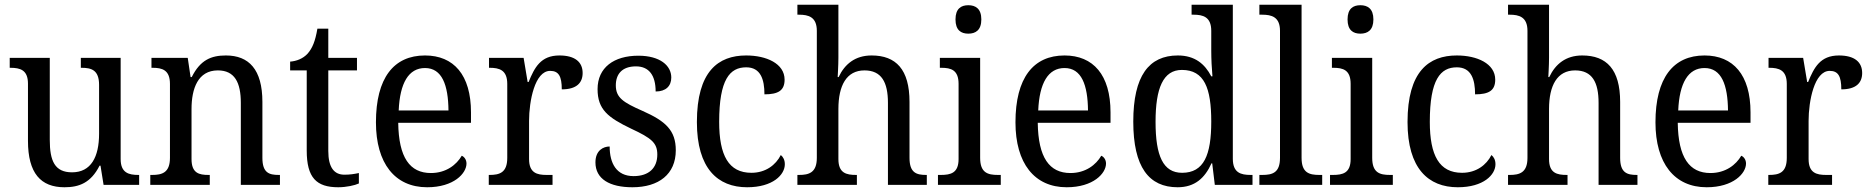

<svg xmlns="http://www.w3.org/2000/svg" viewBox="-20 -780 7890 810"><path d="M252 10C313 10 363 -8 400 -81H404L417 0H567V-42H564C524 -42 489 -50 489 -109V-536H321V-494H324C365 -494 398 -485 398 -422V-216C398 -118 364 -53 284 -53C211 -53 190 -101 190 -190V-536H21V-494H24C65 -494 98 -485 98 -427V-186C98 -49 152 10 252 10Z M614 0H865V-42H860C820 -42 788 -49 788 -109V-320C788 -406 815 -483 899 -483C970 -483 996 -432 996 -346V0H1161V-42H1156C1115 -42 1087 -51 1087 -114V-350C1087 -487 1030 -546 933 -546C871 -546 825 -527 789 -455H784L772 -536H619V-494H624C664 -494 697 -485 697 -426V-114C697 -51 663 -42 622 -42H614Z M1407 10C1441 10 1477 2 1494 -6V-50C1475 -46 1457 -43 1433 -43C1390 -43 1365 -73 1365 -143V-483H1486V-536H1365V-659H1319C1310 -606 1298 -577 1278 -554C1258 -532 1230 -522 1204 -520V-483H1274V-145C1274 -30 1315 10 1407 10Z M1782 10C1895 10 1948 -49 1948 -90C1948 -107 1938 -119 1928 -123C1906 -85 1862 -50 1798 -50C1709 -50 1662 -115 1660 -262H1967V-306C1967 -464 1894 -546 1773 -546C1641 -546 1566 -451 1566 -264C1566 -91 1646 10 1782 10ZM1872 -314H1662C1667 -430 1704 -493 1773 -493C1845 -493 1871 -421 1872 -314Z M2042 0H2311V-42H2286C2246 -42 2212 -50 2212 -109V-270C2212 -353 2236 -481 2301 -481C2337 -481 2350 -458 2350 -403C2413 -403 2438 -431 2438 -472C2438 -518 2406 -546 2340 -546C2261 -546 2235 -495 2210 -434H2206L2189 -536H2043V-494H2046C2086 -494 2120 -485 2120 -426V-114C2120 -51 2087 -42 2045 -42H2042Z M2648 10C2759 10 2831 -45 2831 -146C2831 -230 2788 -269 2691 -312C2609 -348 2578 -368 2578 -420C2578 -467 2604 -500 2663 -500C2718 -500 2746 -462 2746 -394C2789 -394 2812 -417 2812 -453C2812 -503 2765 -545 2673 -545C2570 -545 2501 -495 2501 -404C2501 -318 2545 -284 2643 -237C2729 -197 2753 -177 2753 -128C2753 -72 2718 -37 2653 -37C2580 -37 2552 -92 2552 -162C2526 -162 2492 -146 2492 -95C2492 -25 2552 10 2648 10Z M3132 10C3241 10 3291 -43 3291 -87C3291 -105 3284 -118 3274 -126C3253 -84 3210 -51 3150 -51C3054 -51 3014 -124 3014 -266C3014 -445 3059 -496 3128 -496C3189 -496 3205 -445 3205 -382C3263 -382 3290 -398 3290 -444C3290 -512 3213 -546 3128 -546C3010 -546 2920 -479 2920 -265C2920 -69 3008 10 3132 10Z M3344 0H3595V-42H3592C3551 -42 3517 -49 3517 -109V-320C3517 -419 3551 -483 3627 -483C3699 -483 3726 -433 3726 -346V0H3890V-42H3887C3846 -42 3817 -51 3817 -114V-350C3817 -487 3760 -546 3657 -546C3588 -546 3544 -510 3518 -455H3514C3514 -458 3517 -502 3517 -537V-760H3344V-718H3351C3390 -718 3426 -709 3426 -650V-114C3426 -51 3392 -42 3351 -42H3344Z M4065 -638C4096 -638 4120 -653 4120 -698C4120 -743 4096 -758 4065 -758C4034 -758 4011 -743 4011 -698C4011 -653 4034 -638 4065 -638ZM3937 0H4202V-42H4190C4147 -42 4115 -51 4115 -114V-536H3945V-494H3951C3992 -494 4024 -485 4024 -426V-109C4024 -50 3991 -42 3949 -42H3937Z M4480 10C4593 10 4646 -49 4646 -90C4646 -107 4636 -119 4626 -123C4604 -85 4560 -50 4496 -50C4407 -50 4360 -115 4358 -262H4665V-306C4665 -464 4592 -546 4471 -546C4339 -546 4264 -451 4264 -264C4264 -91 4344 10 4480 10ZM4570 -314H4360C4365 -430 4402 -493 4471 -493C4543 -493 4569 -421 4570 -314Z M4948 10C5021 10 5063 -29 5091 -91H5094L5105 0H5264V-42H5256C5215 -42 5181 -51 5181 -110V-760H5007V-718H5015C5055 -718 5090 -709 5090 -650V-566C5090 -532 5092 -490 5095 -458H5090C5063 -510 5021 -546 4949 -546C4827 -546 4761 -460 4761 -267C4761 -75 4827 10 4948 10ZM4967 -51C4887 -51 4855 -122 4855 -266C4855 -408 4887 -485 4966 -485C5061 -485 5090 -408 5090 -267C5090 -126 5059 -51 4967 -51Z M5293 0H5558V-42H5546C5503 -42 5471 -51 5471 -114V-760H5293V-718H5305C5344 -718 5380 -709 5380 -650V-114C5380 -51 5348 -42 5305 -42H5293Z M5719 -638C5750 -638 5774 -653 5774 -698C5774 -743 5750 -758 5719 -758C5688 -758 5665 -743 5665 -698C5665 -653 5688 -638 5719 -638ZM5591 0H5856V-42H5844C5801 -42 5769 -51 5769 -114V-536H5599V-494H5605C5646 -494 5678 -485 5678 -426V-109C5678 -50 5645 -42 5603 -42H5591Z M6130 10C6239 10 6289 -43 6289 -87C6289 -105 6282 -118 6272 -126C6251 -84 6208 -51 6148 -51C6052 -51 6012 -124 6012 -266C6012 -445 6057 -496 6126 -496C6187 -496 6203 -445 6203 -382C6261 -382 6288 -398 6288 -444C6288 -512 6211 -546 6126 -546C6008 -546 5918 -479 5918 -265C5918 -69 6006 10 6130 10Z M6342 0H6593V-42H6590C6549 -42 6515 -49 6515 -109V-320C6515 -419 6549 -483 6625 -483C6697 -483 6724 -433 6724 -346V0H6888V-42H6885C6844 -42 6815 -51 6815 -114V-350C6815 -487 6758 -546 6655 -546C6586 -546 6542 -510 6516 -455H6512C6512 -458 6515 -502 6515 -537V-760H6342V-718H6349C6388 -718 6424 -709 6424 -650V-114C6424 -51 6390 -42 6349 -42H6342Z M7180 10C7293 10 7346 -49 7346 -90C7346 -107 7336 -119 7326 -123C7304 -85 7260 -50 7196 -50C7107 -50 7060 -115 7058 -262H7365V-306C7365 -464 7292 -546 7171 -546C7039 -546 6964 -451 6964 -264C6964 -91 7044 10 7180 10ZM7270 -314H7060C7065 -430 7102 -493 7171 -493C7243 -493 7269 -421 7270 -314Z M7440 0H7709V-42H7684C7644 -42 7610 -50 7610 -109V-270C7610 -353 7634 -481 7699 -481C7735 -481 7748 -458 7748 -403C7811 -403 7836 -431 7836 -472C7836 -518 7804 -546 7738 -546C7659 -546 7633 -495 7608 -434H7604L7587 -536H7441V-494H7444C7484 -494 7518 -485 7518 -426V-114C7518 -51 7485 -42 7443 -42H7440Z"/></svg>

Font: Noto Serif Devanagari SemiCondensed
Style: Regular
Weight: 400
Width: 4
Designer: Universal Thirst, Indian Type Foundry and the Monotype Design Team
Foundry: Monotype Imaging Inc.
Version: Version 2.004